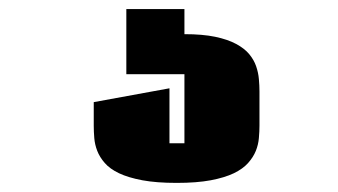

<svg xmlns="http://www.w3.org/2000/svg" viewBox="-20 -24 751 426"><path d="M260.3 -3.9H389.2V51.8Q429.2 51.8 457.3 57.6Q485.4 63.5 503.9 73.5Q522.5 83.5 533 96.2Q543.5 108.9 548.3 123Q553.2 137.2 554.4 151.6Q555.7 166 555.7 178.7V254.9Q555.7 267.6 554.4 282.2Q553.2 296.9 547.6 310.8Q542 324.7 530.5 337.6Q519 350.6 498.8 360.4Q478.5 370.1 447.5 376Q416.5 381.8 372.1 381.8Q327.1 381.8 295.9 376Q264.6 370.1 244.1 360.4Q223.6 350.6 212.4 337.6Q201.2 324.7 195.8 310.8Q190.4 296.9 189.2 282.5Q188 268.1 188 254.9V202.6L356 171.9V293.9H389.2V140.6H260.3Z"/></svg>

Font: Coda Caption ExtraBold
Style: Regular
Weight: 800
Designer: vernon adams
Foundry: vernon adams
Version: Version 1.002